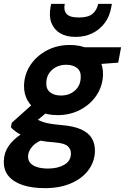

<svg xmlns="http://www.w3.org/2000/svg" viewBox="-50 -747 650 999"><path d="M184 232Q117 232 68.5 216Q20 200 -6 168.5Q-32 137 -30 90Q-29 48 -6 14Q17 -20 58 -47.5Q99 -75 155 -95L194 -28Q143 -12 120 13Q97 38 96 65Q95 87 108 101.5Q121 116 145 123Q169 130 200 130Q250 130 284 110.5Q318 91 319 54Q320 30 303 14Q286 -2 235 -6Q189 -9 152 -16.5Q115 -24 86.5 -34.5Q58 -45 38 -58Q18 -71 7 -85L11 -108L136 -220L225 -189L79 -66L129 -135Q140 -127 151.5 -121.5Q163 -116 178.5 -111Q194 -106 216.5 -102.5Q239 -99 272 -96Q334 -91 372.5 -73.5Q411 -56 428 -27Q445 2 444 41Q442 96 409 139.5Q376 183 318 207.5Q260 232 184 232ZM249 -148Q192 -148 152.5 -168.5Q113 -189 93.5 -224Q74 -259 75 -303Q77 -362 109 -409.5Q141 -457 194.5 -485Q248 -513 313 -513Q371 -513 410 -492.5Q449 -472 468 -437Q487 -402 486 -358Q484 -299 452.5 -251.5Q421 -204 368 -176Q315 -148 249 -148ZM267 -250Q311 -250 340 -276Q369 -302 370 -344Q372 -376 351 -393Q330 -410 295 -410Q251 -410 221.5 -384Q192 -358 191 -317Q189 -284 210.5 -267Q232 -250 267 -250ZM378 -407 372 -501H580L565 -421ZM343 -555Q295 -555 263 -574Q231 -593 217.5 -628Q204 -663 213 -711L216 -727H287Q280 -694 296 -675Q312 -656 361 -656Q409 -656 431.5 -675Q454 -694 461 -727H532L529 -710Q521 -662 495 -627.5Q469 -593 430.5 -574Q392 -555 343 -555Z"/></svg>

Font: DM Sans 17pt
Style: Bold Italic
Weight: 700
Italic angle: -10°
Version: Version 4.004;gftools[0.9.30]